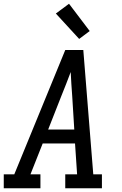

<svg xmlns="http://www.w3.org/2000/svg" viewBox="-30 -1001 650 1021"><path d="M-10 0V-74H46L317 -735H413L466 -74H512V0H317V-74H380L369 -238H197L132 -74H185V0ZM226 -312H365L354 -490Q351 -522 349.5 -554Q348 -586 346 -618Q334 -586 321.5 -554Q309 -522 296 -490ZM391 -794 267 -929 337 -981 447 -836Z"/></svg>

Font: Iosevka Slab Extended Oblique
Style: Regular
Weight: 400
Width: 7
Italic angle: -9°
Monospace: yes
Designer: Belleve Invis
Foundry: Belleve Invis
Version: Version 11.1.0; ttfautohint (v1.8.3)